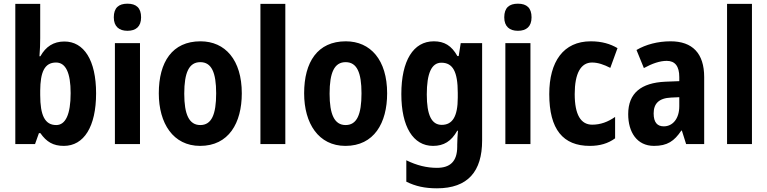

<svg xmlns="http://www.w3.org/2000/svg" viewBox="-20 -781 4160 1041"><path d="M198 -574V-760H63V0H170L191 -59H199C232 -12 268 10 326 10C435 10 501 -94 501 -275C501 -455 435 -556 329 -556C270 -556 228 -528 199 -476H194C197 -512 198 -547 198 -574ZM284 -442C336 -442 363 -387 363 -276C363 -160 335 -103 285 -103C223 -103 198 -156 198 -266V-290C199 -388 220 -442 284 -442Z M671 -761C624 -761 597 -739 597 -687C597 -637 626 -614 671 -614C717 -614 745 -637 745 -687C745 -738 719 -761 671 -761ZM739 -547H603V0H739Z M1291 -275C1291 -456 1201 -557 1067 -557C914 -557 841 -445 841 -275C841 -112 919 10 1065 10C1220 10 1291 -114 1291 -275ZM979 -273C979 -388 1005 -444 1066 -444C1127 -444 1152 -388 1152 -275C1152 -160 1127 -103 1066 -103C1005 -103 979 -161 979 -273Z M1527 0V-760H1392V0Z M2079 -275C2079 -456 1989 -557 1855 -557C1702 -557 1629 -445 1629 -275C1629 -112 1707 10 1853 10C2008 10 2079 -114 2079 -275ZM1767 -273C1767 -388 1793 -444 1854 -444C1915 -444 1940 -388 1940 -275C1940 -160 1915 -103 1854 -103C1793 -103 1767 -161 1767 -273Z M2332 -557C2221 -557 2156 -452 2156 -271C2156 -94 2220 10 2328 10C2386 10 2427 -15 2459 -72H2463C2461 -49 2459 -18 2459 4V14C2459 96 2419 129 2349 129C2294 129 2240 116 2183 88V204C2233 229 2284 240 2349 240C2517 240 2594 148 2594 -19V-547H2478L2467 -477H2460C2428 -534 2389 -557 2332 -557ZM2373 -441C2435 -441 2462 -393 2462 -277V-252C2462 -149 2433 -104 2375 -104C2320 -104 2294 -157 2294 -269C2294 -384 2320 -441 2373 -441Z M2788 -761C2741 -761 2714 -739 2714 -687C2714 -637 2743 -614 2788 -614C2834 -614 2862 -637 2862 -687C2862 -738 2836 -761 2788 -761ZM2856 -547H2720V0H2856Z M3178 10C3232 10 3277 -3 3315 -31V-147C3276 -120 3236 -105 3191 -105C3129 -105 3096 -159 3096 -271C3096 -383 3129 -442 3190 -442C3222 -442 3254 -431 3289 -413L3328 -520C3289 -543 3243 -557 3183 -557C3035 -557 2958 -447 2958 -271C2958 -79 3033 10 3178 10Z M3616 -557C3547 -557 3482 -540 3431 -510L3471 -412C3517 -437 3558 -451 3595 -451C3640 -451 3663 -422 3663 -363V-341L3587 -338C3456 -332 3386 -276 3386 -162C3386 -65 3433 10 3526 10C3598 10 3636 -16 3674 -73H3677L3700 0H3798V-363C3798 -492 3734 -557 3616 -557ZM3619 -252 3663 -254V-205C3663 -137 3627 -96 3579 -96C3544 -96 3524 -117 3524 -166C3524 -219 3552 -249 3619 -252Z M4057 0V-760H3922V0Z"/></svg>

Font: Noto Sans Myanmar Condensed
Style: Bold
Weight: 700
Width: 3
Designer: Monotype Design Team
Foundry: Monotype Imaging Inc.
Version: Version 2.107